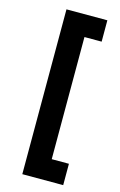

<svg xmlns="http://www.w3.org/2000/svg" viewBox="-136 -816 643 1025"><g transform="rotate(15 185.5 -303.5)"><path d="M98 -759H324V-641H229V34H324V152H98Z"/></g></svg>

Font: Reem Kufi Fun SemiBold
Style: Regular
Weight: 600
Designer: Khaled Hosny
Version: Version 1.005